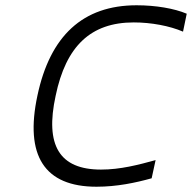

<svg xmlns="http://www.w3.org/2000/svg" viewBox="-20 -699 728 728"><path d="M674 -579 688 -647C641 -667 570 -679 498 -679C294 -679 170 -563 122 -337C73 -109 148 9 346 9C423 9 494 -6 555 -23L570 -92C505 -74 436 -56 363 -56C205 -56 150 -148 191 -336C230 -524 324 -614 487 -614C553 -614 623 -601 674 -579Z"/></svg>

Font: LT Wave Mono Light
Style: Italic
Weight: 300
Designer: Daniel Lyons
Version: Version 2.5 (Glyphs App)